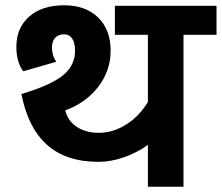

<svg xmlns="http://www.w3.org/2000/svg" viewBox="-20 -707 840 727"><path d="M674.8 -575.2V0H540V-158.2Q496.1 -127.4 447.5 -110.8Q398.9 -94.2 353 -94.2Q230 -94.2 158 -158.7Q85.9 -223.1 61 -351.1Q169.9 -383.3 217 -420.7Q264.2 -458 264.2 -515.1Q264.2 -544.9 253.2 -561Q242.2 -577.1 222.2 -577.1Q201.2 -577.1 189 -564Q176.8 -550.8 176.8 -526.9Q176.8 -497.1 192.9 -473.1L67.9 -437Q42 -472.2 42 -529.8Q42 -601.6 90.6 -644.3Q139.2 -687 222.2 -687Q304.2 -687 351.6 -640.6Q398.9 -594.2 398.9 -515.1Q398.9 -439 351.6 -377.9Q304.2 -316.9 227.1 -289.1Q236.8 -249 271 -226.6Q305.2 -204.1 354 -204.1Q408.2 -204.1 458 -235.6Q507.8 -267.1 540 -320.8V-575.2H415V-685.1H799.8V-575.2Z"/></svg>

Font: Sarala
Style: Bold
Weight: 700
Designer: Andres Torresi
Foundry: Huerta Tipografica
Version: Version 1.004;PS 001.003;hotconv 1.0.70;makeotf.lib2.5.58329